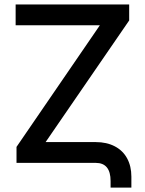

<svg xmlns="http://www.w3.org/2000/svg" viewBox="-20 -727 649 857"><path d="M49.8 -707H556.6V-635.7L183.6 -92.8H407.2Q456.5 -92.8 492.7 -73.7Q528.8 -54.7 547.6 -19.8Q566.4 15.1 566.4 61.5V110.4H473.6V81.1Q473.6 0 407.2 0H53.7V-71.3L425.8 -614.3H49.8Z"/></svg>

Font: Pretendard Std Medium
Style: Regular
Weight: 500
Designer: Base glyphs from Inter by Rasmus Andersson; Hangeul glyphs from Noto Sans CJK(Source Han Sans) by Jang Soo-young and Kan
Foundry: Kil Hyung-jin
Version: Version 1.309